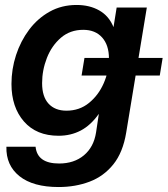

<svg xmlns="http://www.w3.org/2000/svg" viewBox="-20 -546 678 777"><path d="M217.3 210.9Q113.8 210.9 58.8 167Q3.9 123 5.9 47.9H124Q130.9 115.7 219.2 115.7Q279.8 115.7 319.6 82.5Q359.4 49.3 368.7 -9.8L379.9 -84.5H379.4Q347.2 -39.1 306.9 -17.8Q266.6 3.4 216.8 3.4Q127.4 3.4 76.9 -54.4Q26.4 -112.3 26.4 -206.1Q26.4 -266.1 44.9 -323Q63.5 -379.9 97.9 -425.8Q132.3 -471.7 180.9 -498.8Q229.5 -525.9 290 -525.9Q342.8 -525.9 381.8 -503.7Q420.9 -481.4 439 -437H439.5L452.1 -515.6H574.2L490.7 -9.3Q477.5 70.8 438.7 119.1Q399.9 167.5 342.5 189.2Q285.2 210.9 217.3 210.9ZM249 -98.1Q301.8 -98.1 340.3 -129.6Q378.9 -161.1 399.9 -209.5Q420.9 -257.8 420.9 -309.6Q420.9 -363.3 393.3 -394.3Q365.7 -425.3 316.9 -425.3Q263.7 -425.3 226.3 -393.1Q189 -360.8 169.7 -311.3Q150.4 -261.7 150.4 -209.5Q150.4 -154.8 176.5 -126.5Q202.6 -98.1 249 -98.1ZM310.1 -240.2 321.8 -311.5H638.2L626.5 -240.2Z"/></svg>

Font: Inter Display SemiBold
Style: Italic
Weight: 600
Italic angle: -9.39999°
Designer: Rasmus Andersson
Foundry: rsms
Version: Version 4.000;git-a52131595